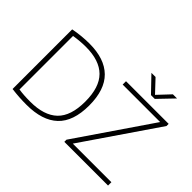

<svg xmlns="http://www.w3.org/2000/svg" viewBox="-175 -1291 1643 1643"><g transform="rotate(45 647.0 -469.0)"><path d="M278.5 5Q233.5 5 193 2.5Q152.5 0 99 -6.5V-728Q145.5 -737.5 195.2 -742.2Q245 -747 289.5 -747Q473.5 -747 568.2 -653.5Q663 -560 663 -370Q663 -178 566 -86.5Q469 5 278.5 5ZM283 -36.5Q449.5 -36.5 532.5 -116.2Q615.5 -196 615.5 -370Q615.5 -543 533.8 -624.2Q452 -705.5 288 -705.5Q253.5 -705.5 218 -702.5Q182.5 -699.5 144 -693.5V-45.5Q174 -41 206.8 -38.8Q239.5 -36.5 283 -36.5ZM732 0V-26L1192 -699.5H738.5V-740H1254.5V-714L794 -40.5H1261V0ZM973.5 -807 841.5 -944.5H891.5L996.5 -833L1101.5 -944.5H1151.5L1019.5 -807Z"/></g></svg>

Font: Encode Sans Semi Expanded ExtraLight
Style: Regular
Weight: 200
Width: 6
Designer: Multiple Designers
Foundry: Impallari Type
Version: Version 3.000; ttfautohint (v1.8.3) -l 8 -r 50 -G 200 -x 14 